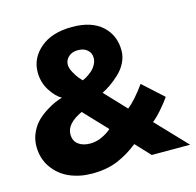

<svg xmlns="http://www.w3.org/2000/svg" viewBox="-101 -777 913 894"><g transform="rotate(-15 355.5 -330.0)"><path d="M17.5 -177.5Q17.5 -212.5 32 -243.5Q46.5 -274.5 66.8 -294.2Q87 -314 113 -330.2Q139 -346.5 157.2 -354Q175.5 -361.5 191 -366Q163.5 -380.5 138 -420.2Q112.5 -460 112.5 -509Q112.5 -577 168.2 -624.5Q224 -672 321 -672Q415 -672 465.5 -626Q516 -580 516 -506.5Q516 -476.5 501.8 -448.2Q487.5 -420 464.5 -398.8Q441.5 -377.5 421.2 -363.5Q401 -349.5 380 -339L476 -237Q513.5 -266.5 561.5 -333L659 -244.5Q644.5 -223 619.2 -193.8Q594 -164.5 571.5 -146.5L711 0H526L460.5 -70Q413.5 -32.5 360.8 -10.2Q308 12 237 12Q178 12 129 -9Q80 -30 48.8 -74Q17.5 -118 17.5 -177.5ZM320 -560.5Q291 -560.5 274 -544.5Q257 -528.5 257 -507Q257 -490 269.2 -468Q281.5 -446 290.2 -435.8Q299 -425.5 305.5 -419Q313 -421.5 324.5 -428.2Q336 -435 349.5 -446Q363 -457 372.5 -473.5Q382 -490 382 -507Q382 -530 365.2 -545.2Q348.5 -560.5 320 -560.5ZM262.5 -278Q185 -242 185 -191Q185 -158.5 207 -142Q229 -125.5 264.5 -125.5Q292.5 -125.5 320.8 -138.5Q349 -151.5 366.5 -168Z"/></g></svg>

Font: League Spartan
Style: Bold
Weight: 700
Foundry: The League of Moveable Type
Version: Version 2.002